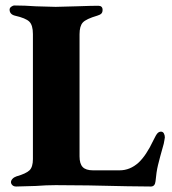

<svg xmlns="http://www.w3.org/2000/svg" viewBox="-20 -675 626 700"><path d="M20 -11Q20 -17 25.5 -23Q31 -29 40 -32Q75 -42 87.5 -54Q100 -66 100 -95V-551Q100 -583 87 -596Q74 -609 34 -618Q15 -623 15 -640Q15 -646 21 -650.5Q27 -655 33 -655Q70 -655 111 -652Q165 -650 183 -650Q202 -650 258 -652Q316 -654 338 -654Q354 -654 354 -639Q354 -630 349.5 -625.5Q345 -621 335 -618Q294 -606 282 -593Q270 -580 270 -550V-105Q270 -78 281.5 -66Q293 -54 319 -54H416Q454 -54 485 -82Q513 -108 539 -163Q549 -184 554.5 -189.5Q560 -195 567 -195Q574 -195 577.5 -188.5Q581 -182 581 -174Q581 -171 579.5 -164.5Q578 -158 577 -151Q562 -98 556 -73Q550 -48 547 -14Q545 5 530 5L443 4Q291 0 183 0Q149 0 110 3Q58 5 39 5Q30 5 25 0Q20 -5 20 -11Z"/></svg>

Font: EB Garamond ExtraBold
Style: Regular
Weight: 800
Designer: Georg Duffner and Octavio Pardo
Foundry: Georg Duffner
Version: Version 1.000